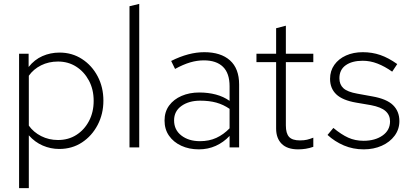

<svg xmlns="http://www.w3.org/2000/svg" viewBox="-20 -757 2108 986"><path d="M78 209V-481H127V-413Q157 -451 198 -469Q239 -487 286 -487Q350 -487 401 -454Q452 -421 481.5 -365Q511 -309 511 -240Q511 -172 481.5 -115.5Q452 -59 401 -25.5Q350 8 284 8Q240 8 199.5 -9.5Q159 -27 128 -62V209ZM278 -38Q331 -38 372 -64Q413 -90 437 -135.5Q461 -181 461 -239Q461 -298 436.5 -343.5Q412 -389 371 -415Q330 -441 278 -441Q230 -441 191 -421.5Q152 -402 128 -368V-112Q152 -78 191.5 -58Q231 -38 278 -38Z M645 0V-725L695 -737V0Z M1001 10Q951 10 911 -8.5Q871 -27 848 -60Q825 -93 825 -138Q825 -183 848.5 -215Q872 -247 912.5 -264.5Q953 -282 1003 -282Q1049 -282 1088.5 -271.5Q1128 -261 1159 -239V-314Q1159 -381 1125 -414Q1091 -447 1027 -447Q992 -447 956.5 -436.5Q921 -426 879 -403L859 -444Q949 -489 1029 -489Q1114 -489 1161 -447Q1208 -405 1208 -323V0H1159V-59Q1128 -26 1088 -8Q1048 10 1001 10ZM874 -139Q874 -90 911.5 -61Q949 -32 1007 -32Q1054 -32 1091 -49Q1128 -66 1159 -98V-198Q1127 -220 1091 -230Q1055 -240 1008 -240Q950 -240 912 -213Q874 -186 874 -139Z M1511 10Q1455 10 1426.5 -18.5Q1398 -47 1398 -97V-438H1297V-481H1398V-612L1448 -625V-481H1589V-438H1448V-113Q1448 -72 1464.5 -54Q1481 -36 1520 -36Q1542 -36 1556.5 -39.5Q1571 -43 1589 -50V-3Q1569 4 1550 7Q1531 10 1511 10Z M1848 10Q1793 10 1746 -10Q1699 -30 1662 -64L1692 -100Q1733 -66 1768.5 -50Q1804 -34 1847 -34Q1906 -34 1944.5 -61Q1983 -88 1983 -134Q1983 -166 1960 -186.5Q1937 -207 1885 -217L1809 -230Q1739 -242 1707 -272.5Q1675 -303 1675 -352Q1675 -393 1697 -424Q1719 -455 1757 -472Q1795 -489 1843 -489Q1891 -489 1933 -474.5Q1975 -460 2020 -428L1994 -389Q1956 -416 1918.5 -430.5Q1881 -445 1843 -445Q1788 -445 1755.5 -422Q1723 -399 1723 -355Q1723 -323 1743.5 -304Q1764 -285 1815 -276L1892 -262Q1966 -249 1998.5 -217Q2031 -185 2031 -135Q2031 -93 2006.5 -60Q1982 -27 1940.5 -8.5Q1899 10 1848 10Z"/></svg>

Font: Red Hat Text VF
Style: Regular
Weight: 300
Designer: Pentagram, MCKL
Foundry: Pentagram, MCKL
Version: Version 1.023